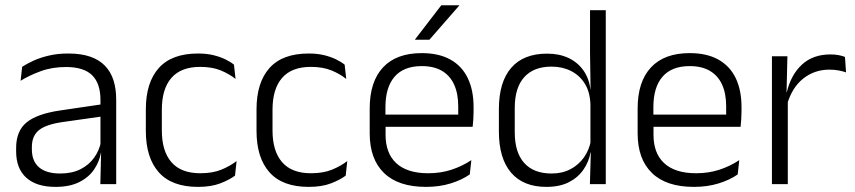

<svg xmlns="http://www.w3.org/2000/svg" viewBox="-20 -702 3261 732"><path d="M362.5 0 365.5 -121.5 363 -131V-288.5V-321Q363 -384 331.2 -415.2Q299.5 -446.5 231.5 -446.5Q178.5 -446.5 135 -430.5Q91.5 -414.5 58.5 -394L64.5 -447.5Q82.5 -459 108 -470.8Q133.5 -482.5 166.8 -490.2Q200 -498 240 -498Q289 -498 323.8 -486Q358.5 -474 380.5 -451Q402.5 -428 412.8 -395.5Q423 -363 423 -322.5V0ZM191.5 10.5Q119 10.5 80.2 -24.5Q41.5 -59.5 41.5 -125V-138Q41.5 -202.5 81.2 -235.2Q121 -268 210 -281L373 -305L376 -259L217.5 -236.5Q155.5 -227.5 128.5 -205.8Q101.5 -184 101.5 -141.5V-132.5Q101.5 -87.5 129 -64Q156.5 -40.5 209.5 -40.5Q255 -40.5 287.2 -57Q319.5 -73.5 339.2 -101.2Q359 -129 365.5 -163.5L377.5 -120.5H365Q359 -86 338.8 -56Q318.5 -26 282.2 -7.8Q246 10.5 191.5 10.5Z M735 10.5Q635 10.5 585.5 -45Q536 -100.5 536 -203V-285Q536 -387.5 585.5 -442.8Q635 -498 735 -498Q767.5 -498 793.2 -491.8Q819 -485.5 839 -475.8Q859 -466 872 -455.5L878 -401Q854.5 -420 821.8 -433.5Q789 -447 743 -447Q670 -447 633.5 -405Q597 -363 597 -284V-204.5Q597 -126 633.5 -83.8Q670 -41.5 743.5 -41.5Q790.5 -41.5 824 -55.2Q857.5 -69 882 -88L876 -32.5Q855 -16.5 820 -3Q785 10.5 735 10.5Z M1157 10.5Q1057 10.5 1007.5 -45Q958 -100.5 958 -203V-285Q958 -387.5 1007.5 -442.8Q1057 -498 1157 -498Q1189.5 -498 1215.2 -491.8Q1241 -485.5 1261 -475.8Q1281 -466 1294 -455.5L1300 -401Q1276.5 -420 1243.8 -433.5Q1211 -447 1165 -447Q1092 -447 1055.5 -405Q1019 -363 1019 -284V-204.5Q1019 -126 1055.5 -83.8Q1092 -41.5 1165.5 -41.5Q1212.5 -41.5 1246 -55.2Q1279.5 -69 1304 -88L1298 -32.5Q1277 -16.5 1242 -3Q1207 10.5 1157 10.5Z M1604 10.5Q1498.5 10.5 1444 -42.5Q1389.5 -95.5 1389.5 -193.5V-288.5Q1389.5 -390.5 1440.2 -445Q1491 -499.5 1588 -499.5Q1653 -499.5 1697 -475Q1741 -450.5 1763.2 -404.5Q1785.5 -358.5 1785.5 -294V-276.5Q1785.5 -262 1784.5 -247.5Q1783.5 -233 1782 -218.5H1726Q1727 -240.5 1727 -260.2Q1727 -280 1727 -296.5Q1727 -345.5 1711.2 -379.8Q1695.5 -414 1664.8 -432Q1634 -450 1588 -450Q1519.5 -450 1484.5 -409.8Q1449.5 -369.5 1449.5 -293.5V-246L1450 -238V-187.5Q1450 -154 1459.8 -127Q1469.5 -100 1489.8 -80.8Q1510 -61.5 1540.8 -51.5Q1571.5 -41.5 1612.5 -41.5Q1660 -41.5 1700.8 -54.8Q1741.5 -68 1777 -91.5L1771 -37Q1740 -15.5 1697.5 -2.5Q1655 10.5 1604 10.5ZM1421 -218.5V-265H1768.5V-218.5ZM1662.5 -682H1731V-681L1617 -550.5H1562.5V-552Z M2063 10.5Q1975 10.5 1928.5 -43.8Q1882 -98 1882 -201V-285.5Q1882 -389 1928.8 -443.2Q1975.5 -497.5 2066 -497.5Q2112.5 -497.5 2147.8 -480.8Q2183 -464 2204.5 -433.2Q2226 -402.5 2231 -361H2251L2231 -305.5Q2229 -352.5 2209 -384Q2189 -415.5 2156.2 -431.8Q2123.5 -448 2082.5 -448Q2015 -448 1978.8 -408Q1942.5 -368 1942.5 -290.5V-197.5Q1942.5 -121 1978.5 -80.8Q2014.5 -40.5 2083 -40.5Q2123.5 -40.5 2154.5 -56.8Q2185.5 -73 2205.8 -101.2Q2226 -129.5 2233 -166L2249 -121H2231.5Q2225 -85 2204.2 -55Q2183.5 -25 2148.5 -7.2Q2113.5 10.5 2063 10.5ZM2229 0 2232.5 -122 2231 -142V-347.5L2231.5 -362L2229.5 -500.5V-663H2289.5V0Z M2625.5 10.5Q2520 10.5 2465.5 -42.5Q2411 -95.5 2411 -193.5V-288.5Q2411 -390.5 2461.8 -445Q2512.5 -499.5 2609.5 -499.5Q2674.5 -499.5 2718.5 -475Q2762.5 -450.5 2784.8 -404.5Q2807 -358.5 2807 -294V-276.5Q2807 -262 2806 -247.5Q2805 -233 2803.5 -218.5H2747.5Q2748.5 -240.5 2748.5 -260.2Q2748.5 -280 2748.5 -296.5Q2748.5 -345.5 2732.8 -379.8Q2717 -414 2686.2 -432Q2655.5 -450 2609.5 -450Q2541 -450 2506 -409.8Q2471 -369.5 2471 -293.5V-246L2471.5 -238V-187.5Q2471.5 -154 2481.2 -127Q2491 -100 2511.2 -80.8Q2531.5 -61.5 2562.2 -51.5Q2593 -41.5 2634 -41.5Q2681.5 -41.5 2722.2 -54.8Q2763 -68 2798.5 -91.5L2792.5 -37Q2761.5 -15.5 2719 -2.5Q2676.5 10.5 2625.5 10.5ZM2442.5 -218.5V-265H2790V-218.5Z M2980 -301.5 2964.5 -348 2979.5 -350Q2995.5 -417 3037.5 -455.8Q3079.5 -494.5 3146 -494.5Q3163.5 -494.5 3177.5 -491.8Q3191.5 -489 3201.5 -485L3205.5 -426Q3193 -430.5 3177 -433.5Q3161 -436.5 3142 -436.5Q3085 -436.5 3042 -402.2Q2999 -368 2980 -301.5ZM2923 0V-487.5H2982L2978.5 -341L2983.5 -336V0Z"/></svg>

Font: Anek Gujarati Light
Style: Regular
Weight: 300
Designer: Mrunmayee Ghaisas (Gujarati), Yesha Goshar (Latin)
Foundry: Ek Type
Version: Version 1.003